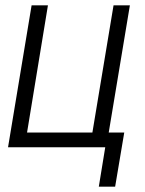

<svg xmlns="http://www.w3.org/2000/svg" viewBox="-20 -550 540 717"><path d="M349 147 373 0H10L98 -530H159L81 -55H325L404 -530H465L386 -55H444L410 147Z"/></svg>

Font: Iosevka Curly Light Oblique
Style: Regular
Weight: 300
Italic angle: -9°
Monospace: yes
Designer: Belleve Invis
Foundry: Belleve Invis
Version: Version 11.1.0; ttfautohint (v1.8.3)